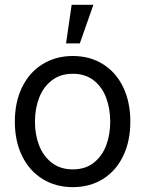

<svg xmlns="http://www.w3.org/2000/svg" viewBox="-20 -771 607 802"><path d="M42 -262.7Q42 -344.7 72.3 -406.7Q102.5 -468.8 157.7 -502.9Q212.9 -537.1 284.2 -537.1Q355.5 -537.1 410.2 -502.9Q464.8 -468.8 494.6 -406.7Q524.4 -344.7 524.4 -262.7Q524.4 -181.6 494.6 -119.6Q464.8 -57.6 410.2 -23.4Q355.5 10.7 284.2 10.7Q212.9 10.7 157.7 -23.4Q102.5 -57.6 72.3 -119.6Q42 -181.6 42 -262.7ZM440.4 -262.7Q440.4 -317.4 423.3 -362.8Q406.2 -408.2 371.1 -435.5Q335.9 -462.9 284.2 -462.9Q232.4 -462.9 196.8 -435.5Q161.1 -408.2 143.6 -362.8Q126 -317.4 126 -262.7Q126 -208 143.6 -163.1Q161.1 -118.2 196.8 -90.8Q232.4 -63.5 284.2 -63.5Q335.9 -63.5 371.1 -90.8Q406.2 -118.2 423.3 -163.1Q440.4 -208 440.4 -262.7ZM279.3 -751H370.1L313.5 -589.8H255.9Z"/></svg>

Font: WEMIX Pretendard Variable
Style: Regular
Weight: 400
Designer: Base glyphs from Inter by Rasmus Andersson; Hangeul glyphs from Noto Sans CJK(Source Han Sans) by Jang Soo-young and Kan
Foundry: Kil Hyung-jin
Version: Version 1.000;Glyphs 3.2 (3208)